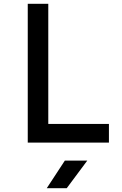

<svg xmlns="http://www.w3.org/2000/svg" viewBox="-20 -750 640 1010"><path d="M553 0V-98H234V-730H126V0ZM331 240 439 95H321L226 240Z"/></svg>

Font: Tekne LDO SemiBold
Style: Regular
Weight: 600
Monospace: yes
Designer: Alessio Laiso, Mario Rullo, Paolo Rosset
Foundry: Alessio Laiso
Version: Version 1.000;hotconv 1.0.109;makeotfexe 2.5.65596